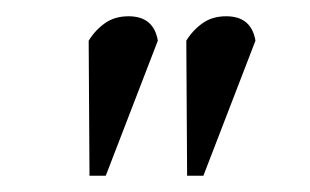

<svg xmlns="http://www.w3.org/2000/svg" viewBox="-20 -720 381 236"><path d="M209 -670Q217 -683 229 -691.5Q241 -700 258 -700Q289 -700 294 -670L230 -504H210ZM89 -670Q97 -683 109 -691.5Q121 -700 138 -700Q169 -700 174 -670L110 -504H90Z"/></svg>

Font: PTSerif
Style: Italic
Weight: 400
Italic angle: -12°
Designer: A.Korolkova, O.Umpeleva, V.Yefimov
Foundry: ParaType Ltd
Version: Version 1.000W OFL; ttfautohint (v1.2) -l 8 -r 50 -G 200 -x 